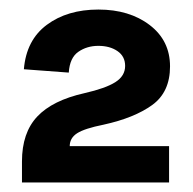

<svg xmlns="http://www.w3.org/2000/svg" viewBox="-20 -732 404 402"><path d="M26 -350V-394Q26 -454 58 -488Q90 -522 157 -537Q201 -547 221.5 -560Q242 -573 242 -594Q242 -614 226 -625Q210 -636 186 -636Q162 -636 144 -623.5Q126 -611 124 -580L30 -587Q35 -648 78 -680Q121 -712 186 -712Q251 -712 293.5 -679.5Q336 -647 336 -593Q336 -539 298.5 -512Q261 -485 197 -471Q157 -463 141.5 -453Q126 -443 126 -426H334V-350Z"/></svg>

Font: Space 7353
Style: Regular
Weight: 400
Designer: Christine Claussen + Ruben Lyon  (Space 7353)
Version: Version 1.000;FEAKit 1.0